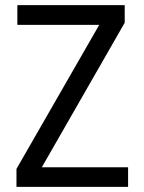

<svg xmlns="http://www.w3.org/2000/svg" viewBox="-20 -731 562 751"><path d="M143.6 -76.7H481V0H44.4V-70.3L368.2 -633.8H47.9V-710.9H467.8V-642.1Z"/></svg>

Font: Roboto Condensed
Style: Regular
Weight: 400
Designer: Google
Version: Version 2.001047; 2015